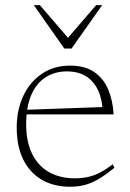

<svg xmlns="http://www.w3.org/2000/svg" viewBox="-20 -700 494 730"><path d="M246.5 -450.5Q303 -450.5 338.2 -426.2Q373.5 -402 391.2 -360.2Q409 -318.5 412 -265H77L76 -282.5L385.5 -293.5L371 -273Q369 -322.5 352.8 -357Q336.5 -391.5 307 -410Q277.5 -428.5 234.5 -428.5Q188 -428.5 152.8 -405.8Q117.5 -383 98.5 -338Q79.5 -293 79.5 -227Q79.5 -161.5 101.8 -115.8Q124 -70 165.5 -46Q207 -22 265.5 -22Q290.5 -22 313 -26.8Q335.5 -31.5 358.8 -43.2Q382 -55 408.5 -75.5L415 -62Q383.5 -36.5 357.5 -20.8Q331.5 -5 305.2 2.5Q279 10 246.5 10Q184 10 138.2 -17Q92.5 -44 68 -94.2Q43.5 -144.5 43.5 -214.5Q43.5 -281 68.2 -334.5Q93 -388 138.8 -419.2Q184.5 -450.5 246.5 -450.5ZM249.5 -543.5H227.5L345.5 -680.5H368.5L252 -515.5H224.5L108.5 -680.5H131.5Z"/></svg>

Font: Newsreader 16pt 16pt ExtraLight
Style: Regular
Weight: 250
Version: Version 1.003